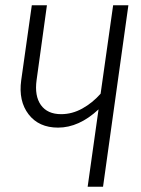

<svg xmlns="http://www.w3.org/2000/svg" viewBox="-20 -705 533 725"><path d="M407.2 -685.1H464.8L369.1 0H311L352.1 -292Q278.3 -223.1 199.2 -223.1Q126.5 -223.1 87.9 -273.4Q49.3 -323.7 60.1 -401.9L100.1 -685.1H157.2L118.2 -402.8Q109.9 -342.8 134.5 -308.3Q159.2 -273.9 210.9 -273.9Q252.4 -273.9 290.8 -295.2Q329.1 -316.4 359.9 -351.1Z"/></svg>

Font: Fira Sans Compressed Light
Style: Italic
Weight: 300
Width: 3
Italic angle: -8°
Designer: Carrois Corporate & Edenspiekermann AG
Foundry: Carrois Corporate GbR & Edenspiekermann AG
Version: Version 4.203;PS 004.203;hotconv 1.0.88;makeotf.lib2.5.64775